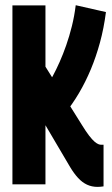

<svg xmlns="http://www.w3.org/2000/svg" viewBox="-20 -721 440 751"><path d="M361.2 10Q339.2 10 320.4 1.3Q301.6 -7.4 285.4 -25Q269.2 -42.6 254.3 -67.5L157.8 -231.2V0H28.6V-700H157.8V-460.2L300.4 -232.2Q316.6 -205.8 328.7 -190.2Q340.9 -174.6 349.5 -167.2Q358.2 -159.8 364.4 -157.3Q370.6 -154.8 375.6 -154.8Q377.6 -154.8 380.4 -154.8Q383.2 -154.8 385 -154.8V8Q377.7 9 372.4 9.5Q367 10 361.2 10ZM231.6 -274.2 161.8 -382Q173.4 -399.4 186.6 -423.9Q199.8 -448.4 213.2 -478.5Q226.6 -508.5 239 -544Q251.4 -579.4 261.2 -618.8Q271 -658.2 276.2 -700.6L394.4 -673.8Q386.2 -610.2 371 -554.6Q355.8 -499 335.2 -449.7Q314.6 -400.4 288.8 -356.7Q263 -313 231.6 -274.2Z"/></svg>

Font: Georama ExtraCondensed Thin
Style: Regular
Weight: 100
Width: 2
Designer: Jean-Baptiste Levee
Foundry: Production Type
Version: Version 1.001